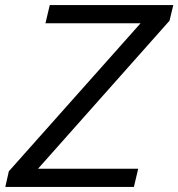

<svg xmlns="http://www.w3.org/2000/svg" viewBox="-20 -740 706 760"><path d="M1 0 15 -62 573 -689 603 -648H160L177 -720H666L651 -658L94 -31L64 -72H527L510 0Z"/></svg>

Font: Instrument Sans
Style: Italic
Weight: 400
Italic angle: -13°
Designer: Rodrigo Fuenzalida
Foundry: fragTYPE
Version: Version 1.000;gftools[0.9.28]